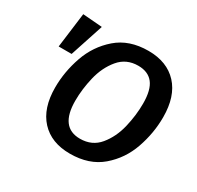

<svg xmlns="http://www.w3.org/2000/svg" viewBox="-154 -885 1106 1078"><g transform="rotate(30 399.0 -345.5)"><path d="M773 -424Q773 -321 738 -220.5Q703 -120 624 -52.5Q545 15 421 15Q300 15 232 -58.5Q164 -132 164 -266Q164 -368 199 -468.5Q234 -569 313 -637.5Q392 -706 516 -706Q637 -706 705 -632.5Q773 -559 773 -424ZM299 -258Q299 -86 428 -86Q506 -86 552.5 -142.5Q599 -199 618 -278.5Q637 -358 637 -434Q637 -523 604.5 -564Q572 -605 508 -605Q431 -605 384 -548.5Q337 -492 318 -412.5Q299 -333 299 -258ZM221 -691 150 -475H66L95 -701Z"/></g></svg>

Font: FiraGO Medium
Style: Italic
Weight: 500
Italic angle: -8°
Designer: bBox Type GmbH
Foundry: bBox Type GmbH
Version: Version 1.001